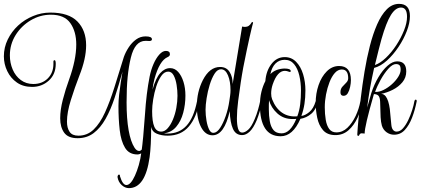

<svg xmlns="http://www.w3.org/2000/svg" viewBox="-79 -695 2173 992"><path d="M631 103Q588 103 567 68.5Q546 34 539.5 -23Q533 -80 533 -147Q533 -174 536.5 -206Q540 -238 545 -269.5Q550 -301 554 -325Q534 -253 513.5 -190.5Q493 -128 466.5 -81Q440 -34 405 -7.5Q370 19 322 19Q273 19 252.5 -9.5Q232 -38 232 -84Q232 -127 245.5 -179.5Q259 -232 279 -287Q296 -334 305.5 -379.5Q315 -425 315 -465Q315 -532 284.5 -575.5Q254 -619 184 -619Q128 -619 79.5 -590Q31 -561 1.5 -513.5Q-28 -466 -28 -409Q-28 -370 -13.5 -336Q1 -302 28.5 -281.5Q56 -261 93 -261Q139 -261 168 -290Q197 -319 197 -365V-376Q197 -384 203 -384Q209 -384 209 -365Q209 -311 173 -278.5Q137 -246 87 -246Q41 -246 8.5 -268.5Q-24 -291 -41.5 -327.5Q-59 -364 -59 -404Q-59 -450 -39 -491Q-19 -532 14.5 -563Q48 -594 91.5 -612Q135 -630 181 -630Q276 -630 321 -584Q366 -538 366 -461Q366 -392 331 -304Q307 -242 287 -178Q267 -114 267 -67Q267 -34 280.5 -14Q294 6 326 6Q372 6 405 -26Q438 -58 463.5 -114Q489 -170 512 -243.5Q535 -317 561 -401Q570 -426 586 -450.5Q602 -475 624 -491Q646 -507 673 -507Q706 -507 706 -492Q706 -483 691 -483Q693 -483 686.5 -483.5Q680 -484 673 -484Q618 -484 597 -397Q586 -352 580.5 -297Q575 -242 575 -166Q575 -82 585.5 -22.5Q596 37 616 68Q627 85 640 85Q647 85 654.5 77Q662 69 666 55Q673 55 673 61Q673 80 659 91.5Q645 103 631 103Z M587 277Q567 277 549.5 261Q532 245 528 219Q530 207 536 207Q541 207 541 216Q555 261 574 261Q596 261 618 213Q629 189 638 158Q647 127 652 89Q661 26 670 -103Q677 -213 694 -299Q701 -334 714 -364Q727 -394 744 -413Q761 -432 778 -432Q799 -432 799 -415Q799 -405 787 -400Q745 -382 719 -287Q715 -271 712.5 -257.5Q710 -244 709 -232Q726 -292 749 -317.5Q772 -343 800 -343Q824 -343 841.5 -323.5Q859 -304 869 -272Q879 -240 879 -201Q879 -155 867.5 -112Q856 -69 831.5 -40Q807 -11 768 -6Q773 -5 778 -5Q783 -5 788 -5Q847 -5 884.5 -45.5Q922 -86 939 -172Q940 -178 946 -178Q951 -178 951 -172Q938 -91 897.5 -42.5Q857 6 787 6Q756 6 731.5 -4Q707 -14 702 -39Q702 9 700 48.5Q698 88 694 117Q672 277 587 277ZM754 -15Q772 -15 787.5 -32.5Q803 -50 814.5 -77.5Q826 -105 832 -137.5Q838 -170 838 -200Q838 -227 833.5 -256Q829 -285 818.5 -305Q808 -325 790 -325Q770 -325 754.5 -303Q739 -281 728.5 -248.5Q718 -216 712.5 -181.5Q707 -147 707 -121Q707 -67 718 -41Q729 -15 754 -15Z M1019 4Q982 4 960 -38Q938 -80 938 -147Q938 -220 969 -281Q1004 -349 1058 -349Q1092 -349 1108 -322Q1123 -298 1123 -261L1172 -558Q1176 -557 1179.5 -556.5Q1183 -556 1187 -556Q1209 -556 1221 -579Q1223 -581 1224 -581Q1230 -581 1228 -575Q1224 -562 1211 -505Q1198 -448 1178 -347Q1174 -327 1171 -307.5Q1168 -288 1165 -270Q1158 -224 1151.5 -173.5Q1145 -123 1145 -84Q1145 -51 1151 -30.5Q1157 -10 1172 -10Q1187 -10 1204 -25.5Q1221 -41 1237 -80Q1247 -103 1254.5 -129.5Q1262 -156 1265 -172Q1266 -179 1272 -179Q1278 -179 1277 -172Q1270 -142 1262.5 -117.5Q1255 -93 1247 -73Q1230 -33 1211 -15Q1192 3 1172 3Q1139 3 1124.5 -29.5Q1110 -62 1108 -121Q1080 4 1019 4ZM1027 -9Q1043 -11 1058.5 -34.5Q1074 -58 1087 -95Q1100 -132 1106 -174Q1108 -188 1110 -201.5Q1112 -215 1112 -229Q1112 -274 1099 -305.5Q1086 -337 1063 -337Q1044 -337 1029.5 -314Q1015 -291 1004.5 -257Q994 -223 988.5 -187.5Q983 -152 983 -128Q983 -100 988 -71Q993 -42 1002.5 -24Q1012 -6 1027 -9Z M1371 9Q1317 9 1290.5 -32Q1264 -73 1264 -151Q1264 -189 1271.5 -220Q1279 -251 1292 -276Q1296 -329 1323.5 -364.5Q1351 -400 1392 -400Q1427 -400 1451 -375.5Q1475 -351 1487 -311.5Q1499 -272 1499 -228Q1499 -190 1494 -158Q1489 -126 1478 -96Q1497 -98 1519 -116Q1541 -134 1552 -172Q1553 -179 1559 -179Q1565 -179 1564 -172Q1554 -128 1529 -107Q1504 -86 1473 -81Q1434 9 1371 9ZM1457 -94Q1468 -123 1472 -156.5Q1476 -190 1476 -227Q1476 -268 1467.5 -304.5Q1459 -341 1440.5 -363.5Q1422 -386 1392 -386Q1363 -386 1344 -366.5Q1325 -347 1318 -312Q1344 -339 1390 -341Q1423 -341 1423 -328Q1423 -321 1415 -324Q1402 -329 1393 -329Q1354 -329 1330 -259Q1322 -235 1322 -212Q1322 -195 1327 -182Q1345 -136 1378 -113Q1411 -90 1457 -94ZM1376 -6Q1421 -6 1452 -81Q1447 -80 1442 -80Q1437 -80 1432 -80Q1386 -80 1354 -109Q1322 -138 1311 -177Q1310 -165 1310 -153Q1310 -141 1310 -129Q1310 -97 1315 -68.5Q1320 -40 1334 -23Q1348 -6 1376 -6Z M1654 3Q1612 3 1590 -22.5Q1568 -48 1560 -86.5Q1552 -125 1552 -163Q1552 -212 1567 -255.5Q1582 -299 1609.5 -326.5Q1637 -354 1673 -354Q1734 -354 1734 -281Q1734 -265 1730 -246Q1726 -227 1718 -213.5Q1710 -200 1696 -200Q1680 -200 1680 -218Q1680 -236 1690 -247Q1700 -258 1710 -268Q1720 -278 1720 -291Q1720 -336 1687 -336Q1667 -336 1651 -318Q1635 -300 1623.5 -270.5Q1612 -241 1605.5 -207Q1599 -173 1599 -141Q1599 -106 1604 -76Q1609 -46 1622 -28.5Q1635 -11 1659 -11Q1691 -11 1716 -35Q1741 -59 1758.5 -96Q1776 -133 1783 -172Q1785 -181 1790 -181Q1797 -181 1795 -172Q1787 -128 1768.5 -87.5Q1750 -47 1721.5 -22Q1693 3 1654 3Z M1772 7Q1767 7 1767 -1Q1771 -72 1785 -188Q1793 -256 1804.5 -325.5Q1816 -395 1832 -457.5Q1848 -520 1869.5 -569Q1891 -618 1919 -646.5Q1947 -675 1983 -675Q2039 -675 2039 -612Q2039 -577 2023 -535Q2007 -493 1980 -452.5Q1953 -412 1920.5 -382.5Q1888 -353 1854 -344Q1830 -238 1818 -139Q1822 -152 1827 -170Q1832 -188 1839 -213Q1854 -259 1876 -296Q1898 -333 1923.5 -355.5Q1949 -378 1973 -378Q2020 -378 2020 -326Q2020 -294 2000 -270Q1980 -246 1950 -231Q1920 -216 1890 -210Q1904 -210 1914 -197Q1929 -177 1935 -132Q1937 -111 1939 -90Q1941 -69 1943 -49Q1945 -31 1952.5 -23Q1960 -15 1970 -15Q1988 -15 2003 -32Q2018 -49 2030 -74Q2042 -99 2050.5 -126Q2059 -153 2062 -172Q2064 -180 2068 -180Q2073 -180 2073.5 -177Q2074 -174 2074 -172Q2065 -126 2050 -87Q2035 -48 2012.5 -23.5Q1990 1 1957 1Q1936 1 1918.5 -11.5Q1901 -24 1894 -46Q1889 -64 1887.5 -89Q1886 -114 1886 -137Q1886 -160 1885 -170Q1884 -190 1877.5 -199Q1871 -208 1853 -209L1851 -202Q1805 -43 1805 -5L1792 -6Q1781 -8 1776 5Q1775 7 1772 7ZM1858 -359Q1885 -368 1914.5 -396Q1944 -424 1968.5 -461.5Q1993 -499 2008.5 -538Q2024 -577 2024 -608Q2024 -656 1993 -656Q1965 -656 1941 -618Q1917 -580 1892 -493Q1886 -471 1877.5 -438Q1869 -405 1858 -359ZM1859 -220Q1880 -219 1903 -230.5Q1926 -242 1946 -260Q1966 -278 1978.5 -298Q1991 -318 1991 -335Q1991 -352 1985 -358Q1979 -364 1967 -364Q1949 -364 1927.5 -340Q1906 -316 1887.5 -282.5Q1869 -249 1859 -220Z"/></svg>

Font: Updock
Style: Regular
Weight: 400
Designer: Robert E. Leuschke
Foundry: Robert E. Leuschke
Version: Version 1.010; ttfautohint (v1.8.4.7-5d5b)